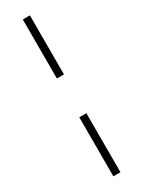

<svg xmlns="http://www.w3.org/2000/svg" viewBox="-233 -731 699 938"><g transform="rotate(-30 116.5 -262.5)"><path d="M97 -372V-705H137V-372ZM97 180V-153H137V180Z"/></g></svg>

Font: Nunito Sans 10pt Condensed ExtraLight
Style: Regular
Weight: 250
Width: 3
Designer: Vernon Adams
Foundry: Vernon Adams
Version: Version 3.101;gftools[0.9.27]